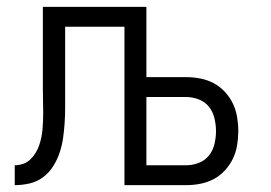

<svg xmlns="http://www.w3.org/2000/svg" viewBox="-20 -540 790 560"><path d="M23 0V-58Q35 -58 47 -62Q59 -66 68 -74.5Q77 -83 83.5 -93.5Q90 -104 94 -115.5Q98 -127 100.5 -139Q103 -151 104 -163Q105 -175 105.5 -187.5Q106 -200 106 -212Q106 -229 105.5 -246.5Q105 -264 105 -281V-520H407V-315H523Q544 -315 564.5 -311Q585 -307 603 -297.5Q621 -288 635.5 -272.5Q650 -257 659 -238.5Q668 -220 671.5 -199Q675 -178 675 -157Q675 -137 671.5 -116Q668 -95 659 -76.5Q650 -58 635.5 -42.5Q621 -27 603 -17.5Q585 -8 564.5 -4Q544 0 523 0H343V-462H170V-269Q170 -247 170 -225Q170 -203 168.5 -181Q167 -159 164 -137.5Q161 -116 154 -95Q147 -74 135 -55Q123 -36 105.5 -23Q88 -10 66.5 -5Q45 0 23 0ZM523 -58Q542 -58 560 -65Q578 -72 589.5 -86.5Q601 -101 605.5 -120Q610 -139 610 -157Q610 -176 605.5 -195Q601 -214 589.5 -228.5Q578 -243 560 -250Q542 -257 523 -257H407V-58Z"/></svg>

Font: Iosevka Aile Light
Style: Regular
Weight: 300
Designer: Belleve Invis
Foundry: Belleve Invis
Version: Version 27.3.5; ttfautohint (v1.8.4)